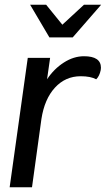

<svg xmlns="http://www.w3.org/2000/svg" viewBox="-20 -796 453 816"><path d="M409 -508 408 -498Q403 -473 389 -459Q365 -472 323 -472Q258 -472 213.5 -423.5Q169 -375 156 -290L116 0H21L98 -550H193L180 -459Q209 -503 251 -530Q293 -557 337 -557Q409 -557 409 -508ZM108 -776H176L245 -691L337 -776H410L289 -637H190Z"/></svg>

Font: Krub Medium
Style: Italic
Weight: 500
Italic angle: -8°
Designer: Ekaluck Peanpanawate
Foundry: Cadson Demak Co.,Ltd.
Version: Version 1.000; ttfautohint (v1.6)